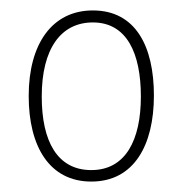

<svg xmlns="http://www.w3.org/2000/svg" viewBox="-20 -744 349 368"><path d="M275 -561C275 -655 240 -724 158 -724C80 -724 35 -660 35 -560C35 -463 75 -396 155 -396C237 -396 275 -466 275 -561ZM60 -559C60 -651 97 -701 158 -701C223 -701 250 -642 250 -559C250 -476 221 -418 155 -418C90 -418 60 -473 60 -559Z"/></svg>

Font: Noto Sans Malayalam Condensed Thin
Style: Regular
Weight: 100
Width: 3
Designer: Jelle Bosma - Monotype Design Team
Foundry: Monotype Imaging Inc.
Version: Version 2.104